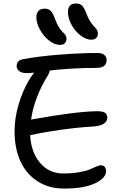

<svg xmlns="http://www.w3.org/2000/svg" viewBox="-20 -1091 700 1108"><path d="M507.8 -861.8Q476.1 -861.8 443.8 -887.2Q411.6 -912.6 391.8 -949.7Q372.1 -986.8 372.1 -1021Q372.1 -1070.8 418 -1070.8Q440.4 -1070.8 453.1 -1059.1Q465.8 -1047.4 479 -1012.2Q486.8 -990.7 496.6 -973.9Q506.3 -957 514.4 -948Q522.5 -939 529.5 -931.4Q536.6 -923.8 540.8 -915.8Q544.9 -907.7 544.9 -897.9Q544.9 -881.3 535.2 -871.6Q525.4 -861.8 507.8 -861.8ZM326.2 -832Q294.9 -832 262.7 -857.4Q230.5 -882.8 210.2 -920.4Q189.9 -958 189.9 -992.2Q189.9 -1014.6 201.9 -1027.8Q213.9 -1041 237.8 -1041Q259.3 -1041 272 -1028.8Q284.7 -1016.6 297.9 -981Q307.1 -954.1 319.6 -934.6Q332 -915 341.3 -906.7Q350.6 -898.4 357.2 -888.9Q363.8 -879.4 363.8 -868.2Q363.8 -851.6 354.2 -841.8Q344.7 -832 326.2 -832ZM349.1 -2.9Q259.8 -2.9 194.3 -46.4Q128.9 -89.8 96.4 -163.8Q64 -237.8 64 -333Q64 -408.7 87.2 -487.5Q110.4 -566.4 147 -627.9Q154.8 -642.1 176.8 -671.9Q155.3 -668.9 134.8 -668.9Q106.4 -668.9 91.3 -680.4Q76.2 -691.9 76.2 -710Q76.2 -740.2 106.9 -748Q199.7 -766.1 322 -775.6Q444.3 -785.2 543.9 -785.2Q568.4 -785.2 581.8 -773.9Q595.2 -762.7 595.2 -745.1Q595.2 -699.2 537.1 -699.2Q399.9 -699.2 267.1 -684.1Q265.1 -670.4 257.8 -658.2Q178.2 -531.2 159.2 -400.9Q165 -402.8 169.9 -402.8Q419.9 -447.8 540 -449.2Q572.3 -449.2 585.7 -440.4Q599.1 -431.6 599.1 -413.1Q599.1 -366.2 516.1 -360.8Q429.7 -356 329.6 -341.8Q229.5 -327.6 160.2 -312Q158.2 -311 153.8 -311Q159.7 -210.9 211.9 -150.4Q264.2 -89.8 346.2 -89.8Q396 -89.8 437 -97.2Q478 -104.5 498.5 -113.5Q519 -122.6 536.1 -129.9Q553.2 -137.2 561 -137.2Q591.8 -137.2 591.8 -102.1Q591.8 -63.5 528.6 -33.2Q465.3 -2.9 349.1 -2.9Z"/></svg>

Font: Shantell Sans Irregular Bouncy
Style: Regular
Weight: 400
Designer: Stephen Nixon, Anya Danilova, Shantell Martin
Foundry: Arrow Type
Version: Version 1.006;[9816181b4]